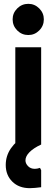

<svg xmlns="http://www.w3.org/2000/svg" viewBox="-20 -755 295 1003"><path d="M60 0V-508H195V0ZM128 -572Q94 -572 70 -596Q46 -620 46 -654Q46 -687 70 -711Q94 -735 128 -735Q161 -735 185 -711Q209 -687 209 -654Q209 -620 185 -596Q161 -572 128 -572ZM136 228Q79 228 44.5 194Q10 160 10 107Q10 59 37 20Q64 -19 116 -52L195 0Q156 18 134.5 39.5Q113 61 113 83Q113 99 126.5 113Q140 127 162 127Q174 127 189 122L195 134V223Q178 225 164 226.5Q150 228 136 228Z"/></svg>

Font: Fustat ExtraBold
Style: Regular
Weight: 800
Designer: Mohamed Gaber, Khaled Hosny, Laura Garcia Mut
Foundry: Kief Type Foundry, Alif Type Foundry, Hard Type Foundry
Version: Version 1.007